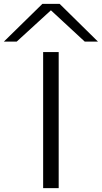

<svg xmlns="http://www.w3.org/2000/svg" viewBox="-93 -968 524 988"><path d="M129 0V-700H209V0ZM-73 -754 125 -948H214L411 -754H343L169 -915L-7 -754Z"/></svg>

Font: Georama ExtraExtended Light
Style: Regular
Weight: 300
Width: 8
Designer: Jean-Baptiste Levee
Foundry: Production Type
Version: Version 1.000